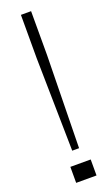

<svg xmlns="http://www.w3.org/2000/svg" viewBox="-157 -835 507 869"><g transform="rotate(-20 97.0 -400.0)"><path d="M81 -143 73 -590V-800H122V-590L114 -143ZM48 0V-77H146V0Z"/></g></svg>

Font: Big Shoulders Display Light
Style: Regular
Weight: 300
Designer: Patric King
Foundry: XO Type Co
Version: Version 1.000; ttfautohint (v1.8.2)